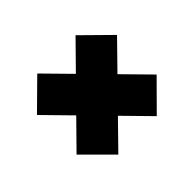

<svg xmlns="http://www.w3.org/2000/svg" viewBox="-83 -473 468 468"><g transform="rotate(-45 151.0 -239.0)"><path d="M221 -99.5 292.5 -171.5 88.5 -379 16.5 -308ZM88.5 -99.5 292.5 -308 220.5 -379 16.5 -171.5Z"/></g></svg>

Font: Anybody UltraCondensed Thin
Style: Bold
Weight: 700
Version: Version 1.111